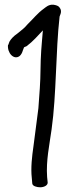

<svg xmlns="http://www.w3.org/2000/svg" viewBox="-20 -744 292 815"><path d="M15 -553 14 -554C10 -519 39 -488 63 -506C69 -511 74 -519 77 -530L82 -543C82 -543 85 -545 93 -548C122 -570 139 -591 162 -615C160 -589 157 -560 155 -530C151 -476 153 -422 149 -369L143 -285C137 -232 128 -175 122 -123C116 -81 110 -32 115 12L117 35C118 46 136 51 151 51C166 51 186 43 182 27L180 7C175 -62 190 -129 199 -195C220 -343 216 -525 233 -674C234 -680 249 -700 227 -718C221 -721 215 -723 207 -724C186 -726 173 -712 167 -708C138 -687 123 -666 98 -642C81 -622 76 -620 53 -601C38 -591 26 -578 20 -567Z"/></svg>

Font: Stray Cat
Style: ExBd
Weight: 800
Version: Version 1.0